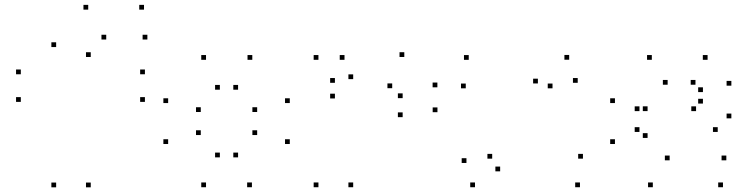

<svg xmlns="http://www.w3.org/2000/svg" viewBox="-20 -775 3140 805"><path d="M360.5 10.4V-9.6H340.5V10.4ZM360.5 -536V-556H340.5V-536ZM425.4 -609.3V-629.3H405.4V-609.3ZM597.9 -609.3V-629.3H577.9V-609.3ZM583.8 -734.6V-754.6H563.8V-734.6ZM349.9 -734.6V-754.6H329.9V-734.6ZM215.4 -577.7V-597.7H195.4V-577.7ZM215.4 10.4V-9.6H195.4V10.4ZM587.6 -347.8V-367.8H567.6V-347.8ZM587.6 -463.6V-483.6H567.6V-463.6ZM67.3 -463.6V-483.6H47.3V-463.6ZM67.3 -347.8V-367.8H47.3V-347.8Z M1036.2 10V-10H1016.2V10ZM1195 -171.2V-191.2H1175V-171.2ZM1195 -342.9V-362.9H1175V-342.9ZM1037.8 -524.2V-544.2H1017.8V-524.2ZM843.8 -524.2V-544.2H823.8V-524.2ZM685 -342.9V-362.9H665V-342.9ZM685 -171.2V-191.2H665V-171.2ZM843.8 10V-10H823.8V10ZM821.8 -208.8V-228.8H801.8V-208.8ZM821.8 -305.4V-325.4H801.8V-305.4ZM901.8 -398.9V-418.9H881.8V-398.9ZM978.2 -398.9V-418.9H958.2V-398.9ZM1058.2 -305.4V-325.4H1038.2V-305.4ZM1058.2 -208.8V-228.8H1038.2V-208.8ZM978.2 -115.2V-135.2H958.2V-115.2ZM901.8 -115.2V-135.2H881.8V-115.2Z M1814.1 -304.6V-324.6H1794.1V-304.6ZM1813.8 -408.9V-428.9H1793.8V-408.9ZM1675.1 -536.1V-556.1H1655.1V-536.1ZM1384.2 -427.8V-447.8H1364.2V-427.8ZM1384.2 -362.2V-382.2H1364.2V-362.2ZM1624.4 -405.2V-425.2H1604.4V-405.2ZM1668.2 -363.5V-383.5H1648.2V-363.5ZM1668.2 -283.8V-303.8H1648.2V-283.8ZM1460.8 10V-10H1440.8V10ZM1460.8 -443.2V-463.2H1440.8V-443.2ZM1424.4 -524.2V-544.2H1404.4V-524.2ZM1315.1 -524.2V-544.2H1295.1V-524.2ZM1315.1 10V-10H1295.1V10Z M2411.6 10V-10H2391.6V10ZM2424.1 -109.8V-129.8H2404.1V-109.8ZM2043.6 -109.8V-129.8H2023.6V-109.8ZM2077 -56.6V-76.6H2057V-56.6ZM2402.2 -427.8V-447.8H2382.2V-427.8ZM2366.4 -524.6V-544.6H2346.4V-524.6ZM1945.3 -524.1V-544.1H1925.3V-524.1ZM1932.8 -404.7V-424.7H1912.8V-404.7ZM2296.5 -404.7V-424.7H2276.5V-404.7ZM2235.2 -425.1V-445.1H2215.2V-425.1ZM1935.7 -91.7V-111.7H1915.7V-91.7ZM1971.5 10V-10H1951.5V10Z M3011.2 10V-10H2991.2V10ZM3025.3 -102.8V-122.8H3005.3V-102.8ZM2787.6 -102.8V-122.8H2767.6V-102.8ZM2695.1 -196.7V-216.7H2675.1V-196.7ZM2695.1 -309.2V-329.2H2675.1V-309.2ZM2779.2 -419.8V-439.8H2759.2V-419.8ZM2895.9 -419.8V-439.8H2875.9V-419.8ZM2927.2 -388.9V-408.9H2907.2V-388.9ZM2927.2 -340.8V-360.8H2907.2V-340.8ZM2898.4 -309.1V-329.1H2878.4V-309.1ZM2661.1 -309.1V-329.1H2641.1V-309.1ZM2661.1 -221.8V-241.8H2641.1V-221.8ZM2989.2 -221.8V-241.8H2969.2V-221.8ZM3046.4 -278.8V-298.8H3026.4V-278.8ZM3046.4 -415.8V-435.8H3026.4V-415.8ZM2946.7 -524.2V-544.2H2926.7V-524.2ZM2712.9 -524.2V-544.2H2692.9V-524.2ZM2558.3 -342.9V-362.9H2538.3V-342.9ZM2558.3 -171.2V-191.2H2538.3V-171.2ZM2717.1 10V-10H2697.1V10Z"/></svg>

Font: Monaspace Krypton Dots Var
Style: Regular
Weight: 400
Designer: Riley Cran and the Lettermatic Team
Version: Version 1.100 (Monaspace Krypton Dots)